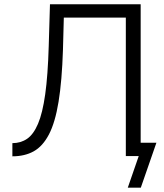

<svg xmlns="http://www.w3.org/2000/svg" viewBox="-20 -730 767 898"><path d="M568.5 0V-647.7H278.5L274.5 -497.8Q269.8 -351.1 253.9 -254.1Q238 -157.1 209 -101.4Q179.9 -45.8 137.7 -22.3Q95.5 1.1 37.9 1.1V-60.5Q76.8 -60.5 106.7 -80.8Q136.6 -101.2 157.8 -151Q179.1 -200.9 191.5 -289.3Q203.9 -377.6 207.9 -514.1L213.7 -710H637.9V0ZM577.7 147.7 639.5 -30.9 677.5 0H568.5V-62.3H711.5L638.6 147.7Z"/></svg>

Font: Raleway Thin
Style: Regular
Weight: 100
Designer: Matt McInerney, Pablo Impallari, Rodrigo Fuenzalida
Foundry: Matt McInerney, Pablo Impallari, Rodrigo Fuenzalida
Version: Version 4.026